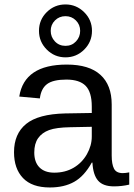

<svg xmlns="http://www.w3.org/2000/svg" viewBox="-20 -826 596 856"><path d="M202.1 9.8C244.8 9.8 281 1.4 310.8 -15.4C340.6 -32.1 366.7 -60.7 389.2 -101.1H392.1C394 -64.6 402.4 -37.8 417.2 -20.8C432 -3.7 455.7 4.9 488.3 4.9C511.4 4.9 534 2.3 556.2 -2.9V-57.6C545.4 -55.3 535.8 -54.2 527.3 -54.2C508.1 -54.2 495.1 -60.8 488.3 -74C481.4 -87.2 478 -106.8 478 -132.8V-360.4C478 -418 461.3 -462 427.7 -492.4C394.2 -522.9 344.2 -538.1 277.8 -538.1C151.5 -538.1 80.9 -490.6 65.9 -395.5L157.7 -387.2C161.3 -416.5 172 -437.8 189.9 -451.2C207.8 -464.5 236.5 -471.2 275.9 -471.2C314.9 -471.2 343.6 -461.9 361.8 -443.4C380 -424.8 389.2 -394 389.2 -351.1V-322.3L270.5 -320.3C190.4 -318.4 132.4 -302.7 96.4 -273.4C60.5 -244.1 42.5 -202.1 42.5 -147.5C42.5 -98.6 55.8 -60.2 82.5 -32.2C109.2 -4.2 149.1 9.8 202.1 9.8ZM222.2 -56.2C193.5 -56.2 171.5 -64 156 -79.6C140.5 -95.2 132.8 -117.4 132.8 -146C132.8 -172.4 138.5 -193.7 149.9 -210C161.3 -226.2 177.7 -238.3 199 -246.1C220.3 -253.9 251.6 -258.1 293 -258.8L389.2 -260.7V-217.3C389.2 -190.3 381.9 -164 367.4 -138.4C352.9 -112.9 333.2 -92.8 308.1 -78.1C283 -63.5 254.4 -56.2 222.2 -56.2ZM390.1 -688.5C390.1 -721 378.5 -748.8 355.2 -771.7C331.9 -794.7 304.2 -806.2 272 -806.2C239.4 -806.2 211.6 -794.8 188.5 -772C165.4 -749.2 153.8 -721.4 153.8 -688.5C153.8 -655.9 165.4 -628.1 188.5 -605C211.6 -581.9 239.4 -570.3 272 -570.3C304.5 -570.3 332.4 -581.9 355.5 -605C378.6 -628.1 390.1 -655.9 390.1 -688.5ZM337.4 -688.5C337.4 -670.2 331.2 -654.5 318.8 -641.4C306.5 -628.2 290.9 -621.6 272 -621.6C252.8 -621.6 237 -628.3 224.6 -641.6C212.2 -654.9 206.1 -670.6 206.1 -688.5C206.1 -706.7 212.4 -722.2 225.1 -734.9C237.8 -747.6 253.4 -753.9 272 -753.9C290.2 -753.9 305.7 -747.6 318.4 -734.9C331.1 -722.2 337.4 -706.7 337.4 -688.5Z"/></svg>

Font: Arimo
Style: Regular
Weight: 400
Designer: Steve Matteson
Foundry: Monotype Imaging Inc.
Version: Version 1.32